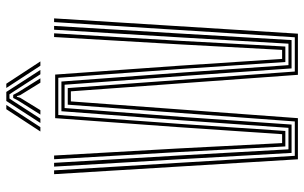

<svg xmlns="http://www.w3.org/2000/svg" viewBox="-204 -794 997 630"><g transform="rotate(-90 295.0 -478.5)"><path d="M87.8 0 39 -800H51.5L99.2 -10.2H212L267 -755.2H321.5L375.8 -10.2H488.2L538 -800H550.2L500 0H365L310.8 -745H277.8L222.8 0ZM108.8 -20.8 89 -370 63.8 -800H76.2L100.8 -380.8L120.5 -31H191L215.5 -378.8L245.5 -776H343L373 -372.2L396.8 -31H467.2L487 -372.2L513 -800H525.5L499 -362L479 -20.8H386L362.2 -363L332.5 -765.5H256L226 -368.2L201.8 -20.8ZM130 -41.2 111.8 -387.8 88 -800H100.2L123.2 -395.5L141 -51.8H170.2L193.5 -395L222.8 -796.5H365.8L395 -388L417.2 -51.8H446.8L465 -389.2L489 -800H501.2L476.2 -380.5L457.8 -41.2H407L384.5 -380L355.2 -786.2H233.2L204 -386.8L180.8 -41.2ZM179 -845 252.2 -956.8H266.2L193.2 -845ZM207 -845 279.2 -956.8H308.8L381 -845H366.8L313.8 -927.2L301 -946.5H287.2L274.2 -927L221.2 -845ZM394.8 -845 321.8 -956.8H335.8L409 -845ZM234.5 -845 280.8 -918.5 289 -934.2H299.2L307.5 -918.5L353.5 -845H339.2L298.2 -911.5L295.2 -922H293L289.8 -911.5L249 -845Z"/></g></svg>

Font: Big Shoulders Inline Text Light
Style: Regular
Weight: 300
Designer: Patric King
Foundry: XO Type Co
Version: Version 1.000